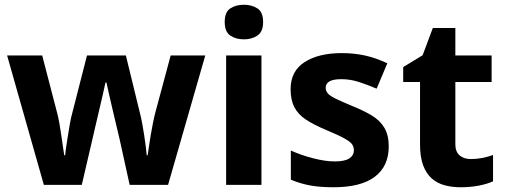

<svg xmlns="http://www.w3.org/2000/svg" viewBox="-20 -780 2132 810"><path d="M158 -546 221 -304Q226 -285 230.5 -260Q235 -235 238.5 -209.5Q242 -184 245.5 -161.5Q249 -139 251 -125H255Q256 -139 259.5 -162.5Q263 -186 267 -210.5Q271 -235 274.5 -256Q278 -277 280 -284L347 -546H511L575 -284Q577 -274 581 -253Q585 -232 588.5 -208Q592 -184 595 -161.5Q598 -139 599 -125H603Q605 -137 608 -159.5Q611 -182 615.5 -208Q620 -234 625 -259.5Q630 -285 635 -304L700 -546H846L689 0H527L485 -191Q481 -207 473 -241.5Q465 -276 456 -313.5Q447 -351 439.5 -384.5Q432 -418 429 -432H425Q422 -418 414.5 -384.5Q407 -351 398 -313.5Q389 -276 381 -241Q373 -206 369 -189L325 0H165L10 -546Z M1009 -760Q1042 -760 1066 -744.5Q1090 -729 1090 -687Q1090 -646 1066 -630Q1042 -614 1009 -614Q975 -614 951.5 -630Q928 -646 928 -687Q928 -729 951.5 -744.5Q975 -760 1009 -760ZM1083 -546V0H934V-546Z M1620 -162Q1620 -79 1561.5 -34.5Q1503 10 1387 10Q1330 10 1289 2.5Q1248 -5 1207 -22V-145Q1251 -125 1302 -112Q1353 -99 1392 -99Q1435 -99 1454 -112Q1473 -125 1473 -146Q1473 -160 1465.5 -171Q1458 -182 1433 -196Q1408 -210 1355 -232Q1303 -254 1270.5 -275.5Q1238 -297 1222 -327.5Q1206 -358 1206 -404Q1206 -480 1265 -518Q1324 -556 1422 -556Q1473 -556 1519 -546Q1565 -536 1614 -513L1569 -406Q1529 -423 1493 -434.5Q1457 -446 1420 -446Q1354 -446 1354 -410Q1354 -397 1362.5 -386.5Q1371 -376 1395.5 -364Q1420 -352 1468 -332Q1515 -313 1549 -292.5Q1583 -272 1601.5 -241Q1620 -210 1620 -162Z M1763 -547 1806 -662H1901V-546H2054V-434H1901V-171Q1901 -140 1919 -124.5Q1937 -109 1966 -109Q1991 -109 2014 -113.5Q2037 -118 2060 -126V-15Q2036 -4 2000.5 3Q1965 10 1923 10Q1887 10 1855.5 1.5Q1824 -7 1801 -27.5Q1778 -48 1765 -83Q1752 -118 1752 -171V-434H1681V-497Z"/></svg>

Font: BC Sans
Style: Bold
Weight: 700
Designer: Monotype Design Team
Province of B.C.
Foundry: Monotype Imaging Inc.
Version: Version 2.000;GOOG;noto-source:20170915:90ef993387c0